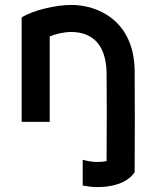

<svg xmlns="http://www.w3.org/2000/svg" viewBox="-20 -495 630 780"><path d="M68 -424V0H182V-347C209 -358 239 -365 270 -365C340 -365 410 -329 413 -201C414 -155 414 51 413 159C401 162 389 163 376 163C353 163 339 160 316 154V259C339 263 355 265 376 265C426 265 493 254 527 205C528 122 528 -158 527 -211C523 -414 374 -475 270 -475C211 -475 116 -455 68 -424Z"/></svg>

Font: KT Kiyosuna Sans Bold
Style: Regular
Weight: 700
Designer: [Zen Kaku Gothic] Yoshimichi Ohira
Version: Version 1.010;Glyphs 3.1.2 (3151)